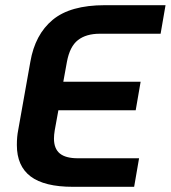

<svg xmlns="http://www.w3.org/2000/svg" viewBox="-20 -720 658 740"><path d="M45 -161Q45 -193 50 -218L97 -482Q115 -587 183 -643.5Q251 -700 384 -700H618L599 -590H365Q312 -590 280.5 -565.5Q249 -541 238 -482L224 -405H522L503 -295H205L191 -218Q188 -200 188 -186Q188 -147 210.5 -128.5Q233 -110 280 -110H516L497 0H261Q151 0 98 -40Q45 -80 45 -161Z"/></svg>

Font: KoHo
Style: Bold Italic
Weight: 700
Italic angle: -10°
Version: Version 1.000; ttfautohint (v1.6)